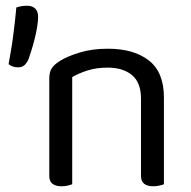

<svg xmlns="http://www.w3.org/2000/svg" viewBox="-20 -645 667 670"><path d="M472 -301Q472 -357 440.5 -383Q409 -409 356 -409Q316 -409 285 -399Q254 -389 232 -376V-2Q227 0 217 2.5Q207 5 195 5Q152 5 152 -31V-372Q152 -393 160.5 -406.5Q169 -420 190 -433Q216 -449 259 -462Q302 -475 356 -475Q447 -475 499.5 -434Q552 -393 552 -305V-2Q547 0 536.5 2.5Q526 5 515 5Q472 5 472 -31ZM79 -437Q72 -423 64 -416.5Q56 -410 42 -410Q33 -410 24.5 -413Q16 -416 10 -421Q13 -440 17.5 -464.5Q22 -489 25.5 -516Q29 -543 32 -569.5Q35 -596 37 -619Q55 -625 75 -625Q92 -625 102.5 -615.5Q113 -606 113 -586Q113 -571 109.5 -550Q106 -529 100.5 -507.5Q95 -486 89 -467Q83 -448 79 -437Z"/></svg>

Font: Baloo Thambi 2
Style: Regular
Weight: 400
Designer: Aadarsh Rajan and Ek Type
Foundry: Ek Type
Version: Version 1.640;hotconv 1.0.111;makeotfexe 2.5.65597; ttfautoh